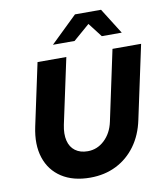

<svg xmlns="http://www.w3.org/2000/svg" viewBox="-99 -1016 963 1110"><g transform="rotate(-10 382.0 -461.5)"><path d="M341 11Q241 11 174 -32.5Q107 -76 81.5 -154Q56 -232 78 -335L156 -700H325L243 -317Q232 -264 241.5 -224.5Q251 -185 280 -163.5Q309 -142 353 -142Q409 -142 451.5 -182Q494 -222 508 -287L596 -700H764L672 -270Q654 -183 608 -120Q562 -57 494 -23Q426 11 341 11ZM261 -783 417 -934H570L665 -783H548L484 -866L388 -783Z"/></g></svg>

Font: Red Hat Text
Style: Italic
Weight: 300
Italic angle: -12°
Designer: Pentagram, MCKL
Foundry: Pentagram, MCKL
Version: Version 1.023